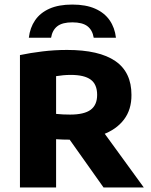

<svg xmlns="http://www.w3.org/2000/svg" viewBox="-20 -822 662 842"><path d="M67.5 0V-580.5Q112.5 -590 165.8 -596.5Q219 -603 274 -603Q415 -603 485.8 -554.2Q556.5 -505.5 556.5 -406Q557 -341.5 523.5 -297.5Q490 -253.5 429.2 -231.5Q368.5 -209.5 286.5 -209.5Q271 -209.5 256 -210Q241 -210.5 226 -211.5V0ZM434 0 240.5 -273H412L610.5 0ZM287.5 -319.5Q349 -319.5 377.5 -340.5Q406 -361.5 406 -406Q406 -452 377.8 -472.8Q349.5 -493.5 290.5 -493.5Q273.5 -493.5 257.2 -492Q241 -490.5 226 -488V-322.5Q243.5 -321 256.5 -320.2Q269.5 -319.5 287.5 -319.5ZM106.5 -656.5Q111.5 -700.5 134 -733.2Q156.5 -766 197 -784Q237.5 -802 297 -802Q356.5 -802 397.2 -784Q438 -766 460.8 -733.2Q483.5 -700.5 488.5 -656.5H391Q385.5 -690 363.5 -707Q341.5 -724 297 -724Q253.5 -724 231.5 -707Q209.5 -690 204 -656.5Z"/></svg>

Font: Encode Sans SC
Style: Bold
Weight: 700
Version: Version 3.002